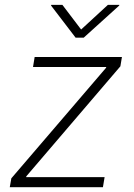

<svg xmlns="http://www.w3.org/2000/svg" viewBox="-20 -775 556 795"><path d="M20.5 0 26.9 -36.6 419.4 -494.6 419.9 -497.6H116.7L123.5 -539.1H484.9L478.5 -500.5L88.9 -44.9L88.4 -41.5H413.1L406.2 0ZM238.3 -754.9 315.9 -652.8 426.8 -754.9H474.1L473.6 -752L326.7 -619.1H293L191.4 -752L191.9 -754.9Z"/></svg>

Font: Inter 18pt ExtraLight
Style: Italic
Weight: 250
Italic angle: -9.3988°
Designer: Rasmus Andersson
Foundry: rsms
Version: Version 4.001;git-66647c0bb